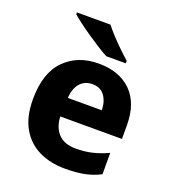

<svg xmlns="http://www.w3.org/2000/svg" viewBox="-138 -851 861 964"><g transform="rotate(20 293.0 -369.0)"><path d="M299.3 -544.4Q409.7 -544.4 473.4 -481.7Q537.1 -418.9 537.1 -300.8V-228.5H207.5Q210 -170.9 241.9 -137.2Q273.9 -103.5 334.5 -103.5Q383.3 -103.5 423.3 -113.3Q463.4 -123 505.9 -142.6V-28.3Q468.3 -8.8 424.8 0.5Q381.3 9.8 316.9 9.8Q239.7 9.8 179 -19.8Q118.2 -49.3 83.5 -109.9Q48.8 -170.4 48.8 -263.7Q48.8 -403.8 118.2 -474.1Q187.5 -544.4 299.3 -544.4ZM304.2 -436.5Q265.1 -436.5 240.2 -409.7Q215.3 -382.8 210.9 -329.1H392.6Q392.1 -375.5 369.9 -406Q347.7 -436.5 304.2 -436.5ZM107.4 -748H286.6Q303.7 -726.1 328.1 -699.7Q352.5 -673.3 378.7 -648.2Q404.8 -623 425.3 -605V-591.8H320.8Q296.9 -604.5 266.6 -623.8Q236.3 -643.1 205.3 -664.3Q174.3 -685.5 148.4 -705.1Q122.6 -724.6 107.4 -738.3Z"/></g></svg>

Font: Lunasima
Style: Bold
Weight: 700
Designer: The DocRepair Project, Monotype Design Team
Foundry: Google
Version: Version 2.009